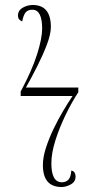

<svg xmlns="http://www.w3.org/2000/svg" viewBox="-20 -740 385 770"><path d="M227 10Q152 10 152 -78Q152 -109 164 -146.5Q176 -184 194.5 -222.5Q213 -261 233.5 -295.5Q254 -330 271 -355H63V-373Q108 -457 128.5 -521.5Q149 -586 149 -625Q149 -701 110 -701Q92 -701 83 -690.5Q74 -680 69 -654Q52 -661 52 -677Q52 -698 71 -709Q90 -720 111 -720Q184 -720 184 -632Q184 -603 168 -561Q152 -519 129 -473.5Q106 -428 84 -389H294V-370Q267 -329 242.5 -278Q218 -227 202 -176.5Q186 -126 186 -85Q186 -9 228 -9Q244 -9 254 -19Q264 -29 266 -56Q276 -54 279.5 -47Q283 -40 283 -32Q283 -11 264 -0.5Q245 10 227 10Z"/></svg>

Font: Noto Serif Display ExtraCondensed ExtraLight
Style: Regular
Weight: 200
Width: 2
Designer: Monotype Design Team
Foundry: Monotype Imaging Inc.
Version: Version 2.009